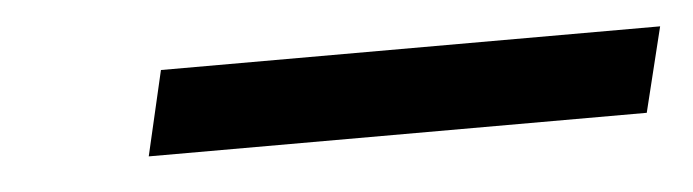

<svg xmlns="http://www.w3.org/2000/svg" viewBox="-24 -877 585 162"><g transform="rotate(-5 268.5 -796.0)"><path d="M97.7 -759.8 114.3 -831.5H537.1L519.5 -759.8Z"/></g></svg>

Font: Open Sans Medium
Style: Italic
Weight: 500
Italic angle: -12°
Designer: Monotype Design Team
Foundry: Monotype Imaging Inc.
Version: Version 3.000